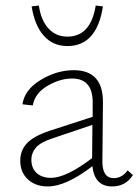

<svg xmlns="http://www.w3.org/2000/svg" viewBox="-20 -668 499 692"><path d="M223 -502Q171 -502 138 -539Q105 -576 94 -645L120 -648Q128 -594 155 -565Q182 -536 223 -536Q307 -536 325 -648L351 -645Q329 -502 223 -502ZM440 -54 459 -37Q433 4 384 4Q321 4 313 -69Q218 4 152 4Q108 4 80.5 -21.5Q53 -47 53 -89Q53 -126 77.5 -152Q102 -178 160 -197L314 -247V-292Q317 -385 240 -385Q196 -385 151 -358.5Q106 -332 98 -288L61 -292Q68 -344 126 -379.5Q184 -415 246 -415Q353 -415 351 -296L349 -86Q349 -26 390 -26Q420 -26 440 -54ZM93 -93Q93 -62 112 -44.5Q131 -27 164 -27Q218 -27 312 -98L313 -218L171 -170Q125 -155 109 -135.5Q93 -116 93 -93Z"/></svg>

Font: EauTestText Light
Style: Regular
Weight: 300
Designer: Christian Thalmann (Catharsis Fonts)
Version: Version 0.001;PS 000.001;hotconv 1.0.88;makeotf.lib2.5.64775